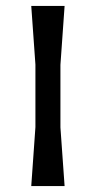

<svg xmlns="http://www.w3.org/2000/svg" viewBox="-20 -625 322 645"><path d="M85 0 99 -198V-408L85 -605H197L183 -407V-197L197 0Z"/></svg>

Font: Galdeano
Style: Regular
Weight: 400
Designer: Dario Manuel Muhafara
Foundry: Dario Manuel Muhafara
Version: Version 1.001